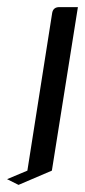

<svg xmlns="http://www.w3.org/2000/svg" viewBox="-57 -332 239 540"><path d="M-37.1 171.9 20 147.9 89.8 -295.9Q92.8 -312 109.9 -312H162.1L88.9 147.9L-4.9 188Z"/></svg>

Font: Hhenum
Style: Italic
Weight: 400
Designer: T. Christopher White
Version: Version 1.0